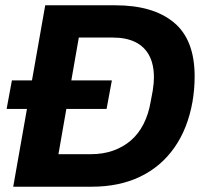

<svg xmlns="http://www.w3.org/2000/svg" viewBox="-20 -706 779 726"><path d="M5 -294 25 -402H403L383 -294ZM30 0 151 -686H416Q559 -686 637.5 -621Q716 -556 716 -417Q716 -393 714 -369.5Q712 -346 708 -322Q690 -220 639.5 -148Q589 -76 510 -38Q431 0 327 0ZM201 -123H324Q370 -123 408 -136.5Q446 -150 475 -175Q504 -200 523 -237.5Q542 -275 550 -323Q555 -347 557.5 -363Q560 -379 561 -391Q562 -403 562 -413Q562 -463 544 -496.5Q526 -530 491.5 -547Q457 -564 406 -564H278Z"/></svg>

Font: Archivo SemiBold
Style: Bold Italic
Weight: 700
Italic angle: -10°
Version: Version 2.001